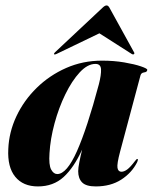

<svg xmlns="http://www.w3.org/2000/svg" viewBox="-20 -676 562 706"><path d="M421.5 -118Q409.5 -73 412 -58.8Q414.5 -44.5 426.5 -44.5Q436.5 -44.5 448 -53Q459.5 -61.5 476.5 -84Q482.5 -92 485 -91.5Q489.5 -91.5 484 -79Q464.5 -40.5 425.8 -15.5Q387 9.5 332 9.5Q296.5 9.5 282 -5.2Q267.5 -20 267.5 -46.5Q267.5 -58.5 271.8 -80Q276 -101.5 282 -126Q252 -60 214 -25.2Q176 9.5 119.5 9.5Q65 9.5 36 -26Q7 -61.5 10.5 -128Q13 -190.5 40.5 -248.8Q68 -307 115 -353Q162 -399 223.2 -426Q284.5 -453 355 -453Q399 -453 437 -446.5Q475 -440 498.2 -432Q521.5 -424 521.5 -419.5Q521.5 -411 510.2 -409.8Q499 -408.5 496.5 -398.5ZM162 -112.5Q159 -69.5 168 -52.8Q177 -36 190.5 -36Q225.5 -36 263 -120.2Q300.5 -204.5 343.5 -366Q352.5 -401 351.5 -421Q350.5 -441 331 -441Q302 -441 273.2 -410Q244.5 -379 220.2 -329.2Q196 -279.5 180.5 -222.2Q165 -165 162 -112.5ZM187.5 -477.5Q181.5 -474.5 179 -476.5Q177.5 -479 182 -483.5L358 -648.5Q366 -656 372 -656Q377.5 -656 382 -648.5L473 -483.5Q476 -479 471.5 -476.5Q469.5 -474.5 464.5 -477.5L345.5 -553.5Z"/></svg>

Font: Fraunces 144pt
Style: Bold Italic
Weight: 700
Italic angle: -16°
Version: Version 1.000;[b76b70a41]